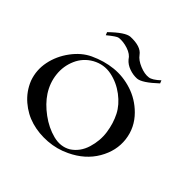

<svg xmlns="http://www.w3.org/2000/svg" viewBox="-210 -1035 1234 1234"><g transform="rotate(45 406.5 -418.0)"><path d="M389 -732Q371 -762 327 -776.5Q283 -791 245 -786Q230 -784 175 -739L167 -759Q251 -841 294 -844Q386 -848 418 -803Q438 -775 483 -756.5Q528 -738 562 -743Q589 -746 633 -787L641 -767Q556 -687 514 -684Q480 -682 445 -694.5Q410 -707 389 -732ZM237 -565Q177 -531 149.5 -468.5Q122 -406 129.5 -337Q137 -268 176 -208Q212 -153 275 -106.5Q338 -60 406.5 -42.5Q475 -25 530 -57Q587 -94 608.5 -164.5Q630 -235 620 -304Q610 -373 581 -430Q553 -485 495.5 -528.5Q438 -572 369.5 -586Q301 -600 237 -565ZM208 -579Q285 -615 363 -623Q441 -631 519.5 -605.5Q598 -580 658 -520Q727 -451 738.5 -356.5Q750 -262 697.5 -172Q645 -82 539 -32Q471 1 394.5 6.5Q318 12 250 -7.5Q182 -27 126 -75Q70 -123 42 -193Q16 -266 31.5 -342Q47 -418 95.5 -483.5Q144 -549 208 -579Z"/></g></svg>

Font: Roman Uncial Modern
Style: Medium
Weight: 500
Version: Version 001.000